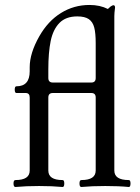

<svg xmlns="http://www.w3.org/2000/svg" viewBox="-20 -746 561 770"><path d="M34.2 -10.3Q34.2 -23.9 42 -23.9Q99.1 -23.9 99.1 -62V-355Q99.1 -373 83 -373H45.9Q39.1 -373 39.1 -386.7Q39.1 -399.9 45.9 -399.9Q99.1 -399.9 99.1 -460V-476.1Q99.1 -532.7 137.7 -600.6Q172.4 -661.6 224.4 -693.8Q276.4 -726.1 338.9 -726.1Q380.9 -726.1 412.6 -710Q417.5 -714.8 423.3 -719.7Q431.2 -725.1 434.6 -725.1Q441.4 -725.1 441.4 -715.8Q438.5 -693.4 438.5 -681.6V-62Q438.5 -23.9 496.6 -23.9Q503.4 -23.9 503.4 -10.3Q503.4 3.9 496.6 3.9Q456.5 0 402.3 0Q348.1 0 306.2 3.9Q298.8 3.9 298.8 -10.3Q298.8 -23.9 306.2 -23.9Q363.8 -23.9 363.8 -62V-355Q363.8 -373 346.2 -373H191.9Q173.8 -373 173.8 -355V-62Q173.8 -23.9 231 -23.9Q237.8 -23.9 237.8 -10.3Q237.8 3.9 231 3.9Q189.5 0 136.7 0Q83.5 0 42 3.9Q34.2 3.9 34.2 -10.3ZM346.2 -415Q363.8 -415 363.8 -433.1V-573.2Q363.8 -613.3 357.9 -635.7Q352.1 -658.2 336.2 -669.2Q320.3 -680.2 290 -680.2Q244.1 -680.2 218.5 -654.1Q192.9 -627.9 183.3 -581.8Q173.8 -535.6 173.8 -467.8V-433.1Q173.8 -415 191.9 -415Z"/></svg>

Font: JuniusX
Style: Regular
Weight: 400
Designer: Peter S. Baker
Foundry: Briery Creek Software
Version: Version 1.004